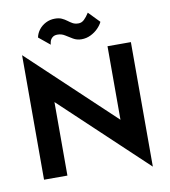

<svg xmlns="http://www.w3.org/2000/svg" viewBox="-99 -996 987 1116"><g transform="rotate(-10 394.0 -438.5)"><path d="M574 -700V-266L76 -735V0H214V-434L712 35V-700ZM185 -820 251 -766Q251 -774 254.5 -786Q258 -798 269 -807.5Q280 -817 299 -817Q323 -817 342.5 -804.5Q362 -792 384 -779Q406 -766 433 -766Q462 -766 487.5 -778.5Q513 -791 531.5 -810Q550 -829 558 -847L495 -912Q480 -888 465 -874Q450 -860 432 -860Q411 -860 397 -868Q383 -876 370 -886Q357 -896 340.5 -903.5Q324 -911 300 -911Q271 -911 246.5 -898.5Q222 -886 206 -865.5Q190 -845 185 -820Z"/></g></svg>

Font: Jost SemiBold
Style: Regular
Weight: 600
Version: Version 3.710